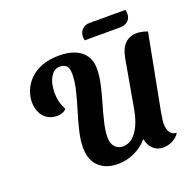

<svg xmlns="http://www.w3.org/2000/svg" viewBox="-145 -982 1164 1152"><g transform="rotate(-20 436.5 -406.0)"><path d="M418 21Q342 21 297 -21Q252 -63 252 -143Q252 -190 265.5 -246.5Q279 -303 297.5 -363Q316 -423 329.5 -479Q343 -535 343 -580Q343 -618 328.5 -633Q314 -648 288 -648Q250 -648 227 -609.5Q204 -571 204 -508Q204 -480 210.5 -453.5Q217 -427 232 -397Q219 -385 203.5 -380Q188 -375 173 -375Q137 -375 110.5 -392Q84 -409 70.5 -438.5Q57 -468 57 -504Q57 -541 72 -578Q87 -615 117.5 -645.5Q148 -676 194.5 -694Q241 -712 305 -712Q364 -712 406 -694.5Q448 -677 470.5 -643.5Q493 -610 493 -561Q493 -516 481 -462Q469 -408 452.5 -352Q436 -296 423.5 -243.5Q411 -191 411 -149Q411 -111 431 -89.5Q451 -68 481 -68Q516 -68 543.5 -91.5Q571 -115 590 -156.5Q609 -198 619 -254L674 -564Q685 -623 715 -651Q745 -679 789 -679Q804 -679 821.5 -675.5Q839 -672 857 -665L765 -184Q761 -160 758.5 -143Q756 -126 756 -112Q756 -78 768.5 -58Q781 -38 811 -34Q795 -8 766 6.5Q737 21 707 21Q669 21 643 -3Q617 -27 610 -68Q574 -26 523 -2.5Q472 21 418 21ZM482 -745Q481 -751 480 -757.5Q479 -764 479 -769Q479 -796 497 -814.5Q515 -833 545 -833H774Q776 -827 776.5 -820.5Q777 -814 777 -807Q777 -779 758 -762Q739 -745 705 -745Z"/></g></svg>

Font: Sansita Swashed Light SemiBold
Style: Regular
Weight: 600
Version: Version 1.003